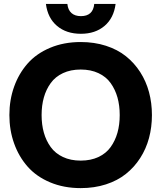

<svg xmlns="http://www.w3.org/2000/svg" viewBox="-20 -946 822 978"><path d="M391.1 12.2Q305.2 12.2 235.4 -17.1Q165.5 -46.4 120.6 -97.4Q75.7 -148.4 51.8 -215.6Q27.8 -282.7 27.8 -359.9Q27.8 -437 51.8 -504.2Q75.7 -571.3 120.6 -622.3Q165.5 -673.3 235.4 -702.6Q305.2 -731.9 391.1 -731.9Q460.4 -731.9 519.5 -712.9Q578.6 -693.8 621.3 -659.7Q664.1 -625.5 694.1 -578.9Q724.1 -532.2 739 -476.8Q753.9 -421.4 753.9 -359.9Q753.9 -298.3 739 -242.9Q724.1 -187.5 694.1 -140.9Q664.1 -94.2 621.3 -60.1Q578.6 -25.9 519.5 -6.8Q460.4 12.2 391.1 12.2ZM203.4 -449.5Q191.9 -408.7 191.9 -359.9Q191.9 -311 203.4 -270.3Q214.8 -229.5 238.3 -197Q261.7 -164.6 300.8 -146.2Q339.8 -127.9 391.1 -127.9Q442.4 -127.9 481.4 -146.2Q520.5 -164.6 543.7 -197Q566.9 -229.5 578.4 -270.3Q589.8 -311 589.8 -359.9Q589.8 -408.7 578.4 -449.5Q566.9 -490.2 543.7 -522.7Q520.5 -555.2 481.4 -573.5Q442.4 -591.8 391.1 -591.8Q339.8 -591.8 300.8 -573.5Q261.7 -555.2 238.3 -522.7Q214.8 -490.2 203.4 -449.5ZM213.9 -925.8H323.2Q326.2 -895.5 344 -879.6Q361.8 -863.8 392.1 -863.8Q454.1 -863.8 460 -925.8H568.8Q559.6 -854 512.5 -814Q465.3 -773.9 392.1 -773.9Q317.9 -773.9 270.5 -814Q223.1 -854 213.9 -925.8Z"/></svg>

Font: Aspekta 400
Style: Bold
Weight: 700
Designer: Ivo Dolenc
Version: Version 2.000